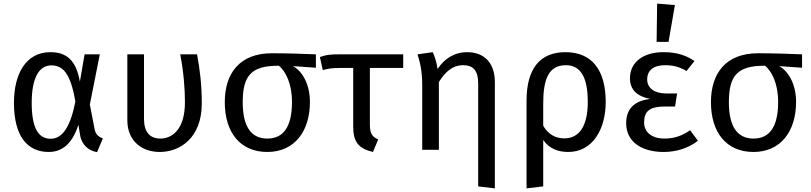

<svg xmlns="http://www.w3.org/2000/svg" viewBox="-20 -827 4475 1060"><path d="M263 -466C327 -466 369 -424 396 -267C363 -94 307 -61 259 -61C191 -61 155 -122 155 -259C155 -394 194 -466 263 -466ZM258 -539C125 -539 57 -422 57 -259C57 -78 129 12 249 12C339 12 386 -55 413 -138L422 -82C431 -25 472 6 516 13L548 -63C518 -74 507 -89 502 -116L476 -250L531 -527H447L421 -376C400 -497 345 -539 258 -539Z M1068 -527H975C994 -428 1001 -338 1001 -263C1001 -106 925 -62 866 -62C808 -62 775 -97 775 -171V-527H683V-163C683 -48 764 12 862 12C974 12 1094 -66 1094 -255C1094 -358 1084 -440 1068 -527Z M1456 -62C1368 -62 1320 -126 1320 -263C1320 -408 1366 -464 1515 -464H1520C1557 -433 1592 -366 1592 -264C1592 -126 1544 -62 1456 -62ZM1724 -527C1656 -530 1560 -533 1481 -533C1303 -533 1221 -422 1221 -263C1221 -96 1306 12 1456 12C1605 12 1691 -101 1691 -264C1691 -363 1649 -433 1598 -462L1724 -453Z M2206 -452V-527H1853C1804 -527 1782 -525 1746 -512L1762 -440C1795 -449 1808 -451 1861 -452H1930V-129C1930 -45 1957 -8 2039 12L2068 -57C2035 -72 2022 -89 2022 -141V-452Z M2559 -539C2488 -539 2432 -502 2396 -446C2389 -490 2379 -518 2369 -539L2285 -527C2299 -483 2311 -434 2311 -357V0H2403V-374C2438 -430 2478 -467 2537 -467C2588 -467 2620 -443 2620 -365V202L2712 213V-374C2712 -478 2655 -539 2559 -539Z M3095 -63C3047 -63 3005 -86 2979 -133V-256C2979 -392 3010 -467 3104 -467C3183 -467 3225 -405 3225 -264C3225 -133 3179 -63 3095 -63ZM3102 -539C2961 -539 2887 -448 2887 -271V213L2979 202V-54C3013 -6 3061 12 3117 12C3253 12 3324 -115 3324 -264C3324 -440 3248 -539 3102 -539Z M3643 -539C3531 -539 3458 -484 3458 -395C3458 -331 3498 -295 3569 -281C3490 -271 3437 -233 3437 -147C3437 -45 3521 12 3644 12C3717 12 3784 -11 3833 -50L3790 -108C3748 -79 3705 -62 3649 -62C3576 -62 3536 -99 3536 -151C3536 -213 3567 -239 3651 -239H3707L3718 -311H3657C3593 -311 3553 -341 3553 -388C3553 -439 3588 -467 3652 -467C3701 -467 3734 -456 3770 -435L3814 -490C3769 -521 3717 -539 3643 -539ZM3608 -807 3605 -596H3671L3706 -799Z M4140 -62C4052 -62 4004 -126 4004 -263C4004 -408 4050 -464 4199 -464H4204C4241 -433 4276 -366 4276 -264C4276 -126 4228 -62 4140 -62ZM4408 -527C4340 -530 4244 -533 4165 -533C3987 -533 3905 -422 3905 -263C3905 -96 3990 12 4140 12C4289 12 4375 -101 4375 -264C4375 -363 4333 -433 4282 -462L4408 -453Z"/></svg>

Font: Fira Math
Style: Regular
Weight: 400
Designer: Xiangdong Zeng
Foundry: Xiangdong Zeng
Version: Version 0.3.4